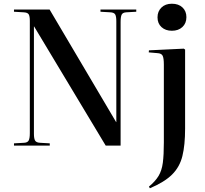

<svg xmlns="http://www.w3.org/2000/svg" viewBox="-20 -781 1100 1030"><path d="M55 0V-12L109 -15Q128 -16 134 -27.5Q140 -39 140 -67V-669Q140 -694 134 -704Q128 -714 106 -715L55 -718V-730H246L603 -126H604V-667Q604 -693 598 -703.5Q592 -714 571 -715L519 -718V-730H711V-718L658 -715Q639 -714 633 -703Q627 -692 627 -663V0H547L163 -639H162V-63Q162 -37 168.5 -26.5Q175 -16 195 -15L247 -12V0ZM902 -616Q868 -616 846.5 -635.5Q825 -655 825 -688Q825 -720 846 -740.5Q867 -761 902 -761Q938 -761 959 -741Q980 -721 980 -689Q980 -656 958.5 -636Q937 -616 902 -616ZM784 229 779 220Q813 192 830.5 163Q848 134 853.5 92Q859 50 859 -17V-434Q859 -469 852.5 -482Q846 -495 824 -496L778 -500L779 -511L966 -520L973 -515V-91Q973 -3 958.5 56Q944 115 903 155.5Q862 196 784 229Z"/></svg>

Font: Literata 72pt Medium
Style: Regular
Weight: 500
Designer: Latin by Veronika Burian and Jose Scaglione. Greek by Irene Vlachou. Cyrillic by Vera Evstafieva.
Foundry: TypeTogether
Version: Version 3.002